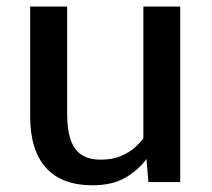

<svg xmlns="http://www.w3.org/2000/svg" viewBox="-20 -548 639 578"><path d="M258.3 9.8Q166 9.8 118.4 -43Q70.8 -95.7 70.8 -197.8V-528.3H182.1V-205.1Q182.1 -159.7 192.1 -128.9Q202.1 -98.1 224.4 -82.8Q246.6 -67.4 283.2 -67.4Q319.3 -67.4 344.5 -78.4Q369.6 -89.4 386 -104Q402.3 -118.7 411.6 -131.3V-528.3H522.5V0H426.8L420.9 -69.3Q396 -35.6 356.9 -12.9Q317.9 9.8 258.3 9.8Z"/></svg>

Font: Comme Medium
Style: Regular
Weight: 500
Version: Version 1.000;gftools[0.9.27]